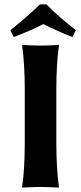

<svg xmlns="http://www.w3.org/2000/svg" viewBox="-20 -853 370 876"><path d="M93 -445V-200C93 -125 89 -54 81 0L82 3C82 3 130 0 165 0C199 0 247 3 247 3L249 0C241 -57 237 -125 237 -200V-445C237 -520 241 -592 249 -645L248 -648C248 -648 200 -645 165 -645C131 -645 83 -648 83 -648L81 -645C89 -588 93 -520 93 -445ZM326 -715C281 -751 231 -792 192 -833H162C123 -794 72 -751 27 -715L43 -684C89 -702 136 -721 177 -743C220 -722 264 -702 310 -684Z"/></svg>

Font: Libertinus Sans
Style: Bold
Weight: 700
Designer: Philipp H. Poll, Khaled Hosny
Foundry: Caleb Maclennan
Version: Version 7.050;RELEASE